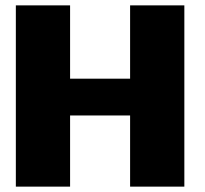

<svg xmlns="http://www.w3.org/2000/svg" viewBox="-20 -695 762 715"><path d="M39 0H241V-265H464.5V0H666.5V-675H464.5V-402H241V-675H39Z"/></svg>

Font: Anybody Thin ExtraBold
Style: Regular
Weight: 800
Version: Version 1.113;gftools[0.9.25]